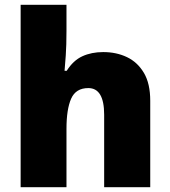

<svg xmlns="http://www.w3.org/2000/svg" viewBox="-20 -780 710 800"><path d="M257 -652Q257 -591 254 -549Q251 -507 249 -485H258Q285 -528 323 -545.5Q361 -563 410 -563Q465 -563 509 -542Q553 -521 579.5 -476.5Q606 -432 606 -360V0H414V-302Q414 -413 348 -413Q296 -413 276.5 -369Q257 -325 257 -243V0H66V-760H257Z"/></svg>

Font: Noto Sans Ethiopic Black
Style: Regular
Weight: 900
Designer: Monotype Design Team
Foundry: Monotype Imaging Inc.
Version: Version 2.102; ttfautohint (v1.8.4.7-5d5b)